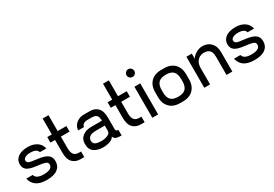

<svg xmlns="http://www.w3.org/2000/svg" viewBox="38 -1641 3674 2573"><g transform="rotate(-30 1875.5 -355.0)"><path d="M268 16Q165 16 108.5 -23.5Q52 -63 35 -138H135Q151 -70 269 -70Q402 -70 402 -146Q402 -168 388.5 -180Q375 -192 340.5 -199.5Q306 -207 231 -216Q133 -228 94 -259Q55 -290 55 -347Q55 -416 110 -456Q165 -496 263 -496Q342 -496 398.5 -460Q455 -424 471 -354H371Q363 -382 335.5 -397.5Q308 -413 253 -413Q205 -413 175 -396.5Q145 -380 145 -355Q145 -326 171 -314Q197 -302 261 -296Q351 -287 401 -268.5Q451 -250 471.5 -220.5Q492 -191 492 -145Q492 -70 436 -27Q380 16 268 16Z M718 -394V-214Q718 -150 742 -118Q766 -86 823 -86H853V0H794Q720 0 674 -47Q628 -94 628 -198V-394H557V-480H628V-726H718V-480H853V-394Z M1431 -86V0Q1384 0 1353.5 -9Q1323 -18 1310 -52Q1287 -16 1240 -0.5Q1193 15 1139 15Q1058 15 1003 -22Q948 -59 948 -143V-154Q948 -221 1000 -262.5Q1052 -304 1139 -304H1302Q1301 -341 1293 -363.5Q1285 -386 1262.5 -398Q1240 -410 1197 -410H1137Q1100 -410 1075.5 -392.5Q1051 -375 1051 -350H961Q961 -387 982.5 -420.5Q1004 -454 1042.5 -475Q1081 -496 1128 -496H1226Q1300 -496 1346 -449Q1392 -402 1392 -298V-123Q1392 -86 1431 -86ZM1302 -149V-228H1168Q1093 -228 1065.5 -203.5Q1038 -179 1038 -147Q1038 -105 1067.5 -88Q1097 -71 1168 -71Q1213 -71 1257.5 -89Q1302 -107 1302 -149Z M1652 -394V-214Q1652 -150 1676 -118Q1700 -86 1757 -86H1787V0H1728Q1654 0 1608 -47Q1562 -94 1562 -198V-394H1491V-480H1562V-726H1652V-480H1787V-394Z M1891 -665Q1891 -690 1908.5 -708Q1926 -726 1951 -726Q1976 -726 1993.5 -708Q2011 -690 2011 -665Q2011 -640 1993.5 -623Q1976 -606 1951 -606Q1926 -606 1908.5 -623Q1891 -640 1891 -665ZM1906 0V-480H1996V0Z M2590 -278V-202Q2590 -130 2561.5 -81Q2533 -32 2485 -8Q2437 16 2379 16H2321Q2263 16 2215 -8Q2167 -32 2138.5 -81Q2110 -130 2110 -202V-278Q2110 -350 2138.5 -399Q2167 -448 2215 -472Q2263 -496 2321 -496H2379Q2437 -496 2485 -472Q2533 -448 2561.5 -399Q2590 -350 2590 -278ZM2350 -410Q2269 -410 2234.5 -372Q2200 -334 2200 -262V-218Q2200 -146 2234.5 -108Q2269 -70 2350 -70Q2431 -70 2465.5 -108Q2500 -146 2500 -218V-262Q2500 -334 2465.5 -372Q2431 -410 2350 -410Z M3144 -298V0H3054V-282Q3054 -349 3025.5 -379.5Q2997 -410 2934 -410Q2905 -410 2874 -394.5Q2843 -379 2821.5 -343.5Q2800 -308 2800 -251V0H2710V-480H2794V-401Q2819 -442 2867.5 -469Q2916 -496 2963 -496Q3009 -496 3050 -476.5Q3091 -457 3117.5 -412.5Q3144 -368 3144 -298Z M3482 16Q3379 16 3322.5 -23.5Q3266 -63 3249 -138H3349Q3365 -70 3483 -70Q3616 -70 3616 -146Q3616 -168 3602.5 -180Q3589 -192 3554.5 -199.5Q3520 -207 3445 -216Q3347 -228 3308 -259Q3269 -290 3269 -347Q3269 -416 3324 -456Q3379 -496 3477 -496Q3556 -496 3612.5 -460Q3669 -424 3685 -354H3585Q3577 -382 3549.5 -397.5Q3522 -413 3467 -413Q3419 -413 3389 -396.5Q3359 -380 3359 -355Q3359 -326 3385 -314Q3411 -302 3475 -296Q3565 -287 3615 -268.5Q3665 -250 3685.5 -220.5Q3706 -191 3706 -145Q3706 -70 3650 -27Q3594 16 3482 16Z"/></g></svg>

Font: Violet Sans
Style: Regular
Weight: 400
Designer: Calvin Waterman
Foundry: Violet Office
Version: Version 1.013